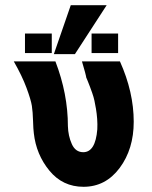

<svg xmlns="http://www.w3.org/2000/svg" viewBox="-20 -708 585 738"><path d="M76 -504V-579H179V-504ZM332 -504V-579H434V-504ZM187 -500 252 -688H390L268 -500ZM33 -472H193Q241 -347 241 -223Q242 -186 256 -154.5Q270 -123 300 -123Q347 -123 354 -211Q355 -231 353.5 -251Q352 -271 349 -289Q346 -307 343 -321Q340 -335 334.5 -350.5Q329 -366 326 -374Q323 -382 318 -394.5Q313 -407 312 -409V-408Q310 -422 295 -472H441Q494 -354 494 -240Q494 -135 440 -62.5Q386 10 301 10Q221 10 170 -52Q119 -114 110 -196Q108 -210 107 -244Q106 -278 102.5 -301Q99 -324 82 -370Q65 -416 33 -472Z"/></svg>

Font: Coval
Style: ExtraBold
Weight: 800
Foundry: Context Ltd
Version: Version 001.000